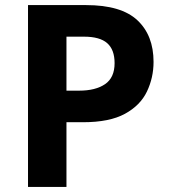

<svg xmlns="http://www.w3.org/2000/svg" viewBox="-20 -734 668 754"><path d="M318 -714Q456 -714 519.5 -654.5Q583 -595 583 -491Q583 -429 557 -374.5Q531 -320 470.5 -287Q410 -254 306 -254H241V0H90V-714ZM310 -590H241V-378H291Q355 -378 392.5 -403.5Q430 -429 430 -486Q430 -539 401 -564.5Q372 -590 310 -590Z"/></svg>

Font: Noto Sans Ol Chiki
Style: Regular
Weight: 400
Designer: Monotype Design Team, Lewis McGuffie
Foundry: Monotype Imaging Inc.
Version: Version 2.003